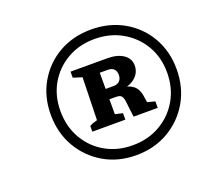

<svg xmlns="http://www.w3.org/2000/svg" viewBox="-104 -903 903 836"><g transform="rotate(-20 347.5 -485.0)"><path d="M394 -194Q310 -194 244.5 -232.5Q179 -271 141 -337Q103 -403 103 -487Q103 -570 141 -635.5Q179 -701 244.5 -738.5Q310 -776 394 -776Q478 -776 544 -738.5Q610 -701 648 -635.5Q686 -570 686 -487Q686 -403 648 -337Q610 -271 544 -232.5Q478 -194 394 -194ZM248 -356V-382Q256 -387 264 -390Q272 -393 284 -396L289 -593L248 -606V-634H366V-394L401 -386V-356ZM394 -240Q465 -240 521 -272Q577 -304 609.5 -360Q642 -416 642 -487Q642 -558 609.5 -613Q577 -668 521 -700Q465 -732 394 -732Q323 -732 267.5 -700Q212 -668 180 -613Q148 -558 148 -487Q148 -416 180 -360Q212 -304 267.5 -272Q323 -240 394 -240ZM439 -356 430 -432Q427 -450 420 -456.5Q413 -463 396 -463H326V-511H403Q421 -511 431 -521.5Q441 -532 441 -549Q441 -566 431.5 -576Q422 -586 403 -586H326V-634H418Q465 -634 492.5 -615Q520 -596 520 -564Q520 -533 497.5 -511.5Q475 -490 437 -485L423 -496Q465 -491 485.5 -475Q506 -459 511 -427L522 -356L486 -403L551 -386V-356Z"/></g></svg>

Font: Piazzolla Thin Black
Style: Italic
Weight: 900
Italic angle: -11.3°
Version: Version 2.005